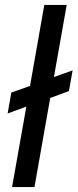

<svg xmlns="http://www.w3.org/2000/svg" viewBox="-20 -760 315 780"><path d="M87 -327 11 -299 26 -384 102 -411 160 -740H251L199 -447L275 -474L260 -390L184 -362L120 0H29Z"/></svg>

Font: SVN-Poppins
Style: Italic
Weight: 400
Italic angle: -10°
Designer: Ninad Kale (Devanagari), Jonny Pinhorn (Latin)
Foundry: Indian Type Foundry
Version: Version 3.002 2017; ttfautohint (v1.8.3)